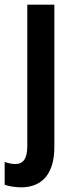

<svg xmlns="http://www.w3.org/2000/svg" viewBox="-52 -563 319 823"><path d="M38 240C134 240 181 175 181 68V-543H65V63C65 118 47 140 14 140C-1 140 -16 137 -32 131V229C-16 235 14 240 38 240Z"/></svg>

Font: Noto Sans Lao UI Cond SemBd
Style: Regular
Weight: 600
Width: 3
Designer: Monotype Design Team
Foundry: Monotype Imaging Inc.
Version: Version 2.000